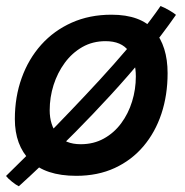

<svg xmlns="http://www.w3.org/2000/svg" viewBox="-20 -584 628 653"><path d="M578.5 -533.5Q530.5 -464.5 473.2 -395Q416 -325.5 355.5 -259.8Q295 -194 237 -135.5Q179 -77 129.2 -29.8Q79.5 17.5 44 49.5Q34.5 45 21 34.2Q7.5 23.5 0.5 14.5Q36 -20 80 -63.8Q124 -107.5 172.2 -157.2Q220.5 -207 270.2 -259.8Q320 -312.5 367 -365.5Q414 -418.5 454.8 -468.8Q495.5 -519 526 -563.5Q540.5 -557.5 555.8 -548.8Q571 -540 578.5 -533.5ZM239.5 14Q134 14 82.2 -38.2Q30.5 -90.5 30.5 -179Q30.5 -254.5 53.8 -319Q77 -383.5 120.2 -431.8Q163.5 -480 224 -507Q284.5 -534 359 -534Q459 -534 504.5 -480.5Q550 -427 550 -335Q550 -260.5 529 -197.2Q508 -134 467.8 -86.5Q427.5 -39 370 -12.5Q312.5 14 239.5 14ZM254.5 -93.5Q298.5 -93.5 333.2 -112.8Q368 -132 392.2 -164.8Q416.5 -197.5 429.2 -238.8Q442 -280 442 -324Q442 -377 417.5 -410.5Q393 -444 339 -444Q295 -444 260 -424Q225 -404 200.2 -370.2Q175.5 -336.5 162.2 -294.8Q149 -253 149 -209Q149 -159 175.2 -126.2Q201.5 -93.5 254.5 -93.5Z"/></svg>

Font: Grandstander Thin Medium
Style: Italic
Weight: 500
Italic angle: -15°
Version: Version 1.200